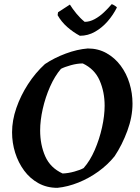

<svg xmlns="http://www.w3.org/2000/svg" viewBox="-20 -891 673 923"><path d="M256 12Q205 12 164.5 -10.5Q124 -33 96 -71Q68 -109 53 -156.5Q38 -204 38 -255Q38 -312 58.5 -371.5Q79 -431 114.5 -486Q150 -541 196 -583Q241 -613 296 -633.5Q351 -654 402 -658Q452 -658 492 -635.5Q532 -613 560 -575.5Q588 -538 602.5 -490.5Q617 -443 617 -393Q617 -329 592 -261.5Q567 -194 531 -140Q498 -99 453 -66.5Q408 -34 357 -13.5Q306 7 256 12ZM281 -57Q308 -58 337 -66Q366 -74 382 -83Q413 -118 435.5 -170Q458 -222 470.5 -278.5Q483 -335 483 -383Q483 -449 459 -504Q435 -559 378 -586Q351 -586 320.5 -577.5Q290 -569 273 -560Q243 -525 220.5 -474Q198 -423 185.5 -367.5Q173 -312 173 -264Q173 -195 197.5 -139.5Q222 -84 281 -57ZM364 -719Q332 -736 303.5 -761Q275 -786 257 -818L259 -832L316 -869Q329 -848 347.5 -825.5Q366 -803 387 -786Q411 -786 435 -799Q459 -812 480 -832Q501 -852 517 -871Q522 -870 531.5 -864Q541 -858 542 -855Q524 -819 497.5 -788.5Q471 -758 437 -738.5Q403 -719 364 -719Z"/></svg>

Font: Labrada SemiBold
Style: Italic
Weight: 600
Italic angle: -7°
Designer: Mercedes Jáuregui
Foundry: Omnibus-Type Team
Version: Version 1.000; ttfautohint (v1.8.4.7-5d5b)